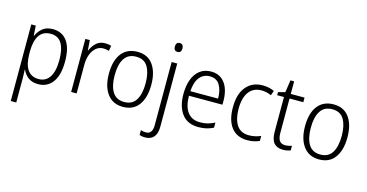

<svg xmlns="http://www.w3.org/2000/svg" viewBox="-93 -1174 3558 1859"><g transform="rotate(15 1686.5 -245.0)"><path d="M297 -542Q389 -542 439.5 -473.5Q490 -405 490 -269Q490 -132 437.5 -61Q385 10 294 10Q231 10 192.5 -20Q154 -50 137 -91H133Q134 -69 135 -44Q136 -19 136 4V236H81V-532H126L132 -433H136Q155 -478 193.5 -510Q232 -542 297 -542ZM288 -493Q211 -493 174 -437.5Q137 -382 136 -280V-257Q136 -39 286 -39Q356 -39 394.5 -97Q433 -155 433 -269Q433 -378 397.5 -435.5Q362 -493 288 -493Z M820 -541Q854 -541 882 -532L873 -479Q860 -483 846 -485.5Q832 -488 817 -488Q774 -488 743 -461.5Q712 -435 695 -389.5Q678 -344 678 -287V0H623V-532H668L675 -430H678Q696 -475 731 -508Q766 -541 820 -541Z M1355 -267Q1355 -139 1301 -64.5Q1247 10 1142 10Q1041 10 985.5 -64.5Q930 -139 930 -267Q930 -398 986 -470Q1042 -542 1145 -542Q1248 -542 1301.5 -467.5Q1355 -393 1355 -267ZM988 -267Q988 -160 1025.5 -99.5Q1063 -39 1143 -39Q1223 -39 1260.5 -99Q1298 -159 1298 -267Q1298 -370 1262 -431.5Q1226 -493 1144 -493Q1065 -493 1026.5 -434Q988 -375 988 -267Z M1479 -686Q1479 -706 1488.5 -718Q1498 -730 1517 -730Q1536 -730 1545.5 -718Q1555 -706 1555 -686Q1555 -641 1517 -641Q1479 -641 1479 -686ZM1429 240Q1410 240 1396 237.5Q1382 235 1371 231V182Q1395 191 1423 191Q1488 191 1488 100V-532H1544V101Q1544 172 1513.5 206Q1483 240 1429 240Z M1884 -542Q1946 -542 1987.5 -510Q2029 -478 2049.5 -423.5Q2070 -369 2070 -300V-260H1734Q1735 -152 1778 -95.5Q1821 -39 1903 -39Q1944 -39 1977.5 -47.5Q2011 -56 2049 -75V-24Q2015 -7 1979.5 1.5Q1944 10 1900 10Q1789 10 1733.5 -64Q1678 -138 1678 -263Q1678 -346 1701.5 -409Q1725 -472 1771 -507Q1817 -542 1884 -542ZM1883 -494Q1819 -494 1780.5 -446.5Q1742 -399 1736 -306H2014Q2014 -388 1982.5 -441Q1951 -494 1883 -494Z M2391 10Q2285 10 2229.5 -61.5Q2174 -133 2174 -262Q2174 -397 2235 -469.5Q2296 -542 2400 -542Q2434 -542 2463.5 -535.5Q2493 -529 2516 -517L2499 -470Q2451 -492 2401 -492Q2319 -492 2275 -432Q2231 -372 2231 -263Q2231 -161 2270 -100.5Q2309 -40 2393 -40Q2426 -40 2455.5 -47Q2485 -54 2511 -65V-15Q2487 -4 2456.5 3Q2426 10 2391 10Z M2757 -38Q2775 -38 2792.5 -41.5Q2810 -45 2823 -50V-4Q2808 2 2789 6Q2770 10 2747 10Q2687 10 2656.5 -25.5Q2626 -61 2626 -139V-486H2558V-517L2627 -535L2645 -658H2682V-532H2820V-486H2682V-141Q2682 -90 2699.5 -64Q2717 -38 2757 -38Z M3321 -267Q3321 -139 3267 -64.5Q3213 10 3108 10Q3007 10 2951.5 -64.5Q2896 -139 2896 -267Q2896 -398 2952 -470Q3008 -542 3111 -542Q3214 -542 3267.5 -467.5Q3321 -393 3321 -267ZM2954 -267Q2954 -160 2991.5 -99.5Q3029 -39 3109 -39Q3189 -39 3226.5 -99Q3264 -159 3264 -267Q3264 -370 3228 -431.5Q3192 -493 3110 -493Q3031 -493 2992.5 -434Q2954 -375 2954 -267Z"/></g></svg>

Font: Noto Sans Arabic SemCond Light
Style: Regular
Weight: 300
Width: 4
Designer: Monotype Design Team, Nadine Chahine, Nizar Qandah and Khaled Hosny
Foundry: Monotype Imaging Inc.
Version: Version 2.012; ttfautohint (v1.8.4.7-5d5b)